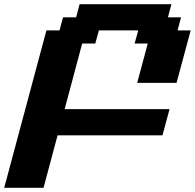

<svg xmlns="http://www.w3.org/2000/svg" viewBox="-20 -895 929 915"><path d="M0 0H187.5Q198.7 -42 220.9 -125Q243.2 -208 254.4 -250H754.4Q759.8 -270.5 771 -312.3Q782.2 -354 788.1 -375H288.1L371.6 -687.5H434.1L451.2 -750H638.7L621.6 -687.5H684.1L633.8 -500H821.3Q832.5 -541.5 855 -625Q877.4 -708.5 888.7 -750H826.2L842.8 -812.5H780.3L796.9 -875H359.4L342.8 -812.5H280.3L263.7 -750H201.2Z"/></svg>

Font: Faithful 32x
Style: SemiboldOblique
Weight: 400
Foundry: Faithful Resource Pack
Version: Version 1.0; January 27, 2023